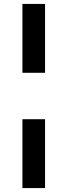

<svg xmlns="http://www.w3.org/2000/svg" viewBox="-20 -762 343 976"><path d="M94 -392V-742H209V-392ZM94 194V-156H209V194Z"/></svg>

Font: Montserrat Thin SemiBold
Style: Regular
Weight: 600
Version: Version 9.000